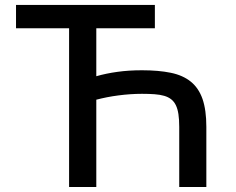

<svg xmlns="http://www.w3.org/2000/svg" viewBox="-20 -747 944 767"><path d="M44 -727.3H598.7V-634.2H364.7V-442.5Q404.1 -453.8 449.2 -460Q494.3 -466.3 547.2 -466.3Q613.6 -466.3 662.1 -456.3Q710.6 -446.4 742.2 -420.8Q773.8 -395.2 789.1 -351.4Q804.3 -307.5 804.3 -240.1V0H696V-240.1Q696 -269.5 692.8 -290.8Q689.6 -312.1 682.5 -326.7Q675.4 -341.3 663.9 -350.3Q652.3 -359.4 635.8 -364.2Q619.3 -369 597.3 -370.6Q575.3 -372.2 547.2 -372.2Q524.5 -372.2 500.7 -370.6Q476.9 -369 453.5 -365.9Q430 -362.9 407.5 -358.5Q384.9 -354 364.7 -348.7V0H256V-634.2H44Z"/></svg>

Font: Cannonade Med
Style: Regular
Weight: 500
Designer: Rasmus Andersson
Foundry: rsms
Version: Version 3.012;git-f93a4a705